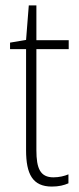

<svg xmlns="http://www.w3.org/2000/svg" viewBox="-20 -677 292 707"><path d="M177 -24C128 -24 114 -57 114 -124V-496H233V-529H114V-657H86L76 -530L17 -520V-496H76V-124C76 -36 100 10 171 10C197 10 216 5 232 -2V-35C218 -29 198 -24 177 -24Z"/></svg>

Font: Noto Sans Myanmar UI Condensed ExtraLight
Style: Regular
Weight: 200
Width: 3
Designer: Monotype Design Team
Foundry: Monotype Imaging Inc.
Version: Version 2.103